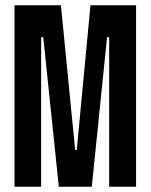

<svg xmlns="http://www.w3.org/2000/svg" viewBox="-20 -708 572 728"><path d="M35 0V-688H211L265 -139H271L323 -688H496V0H394V-567H386L328 0H203L144 -567H136V0Z"/></svg>

Font: Saira Ultra Condensed
Style: Bold
Weight: 700
Width: 1
Designer: Hector Gatti with collaboration of the Omnibus-Type team
Foundry: Omnibus-Type
Version: Version 1.001; ttfautohint (v1.8)